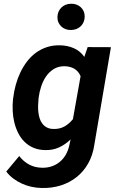

<svg xmlns="http://www.w3.org/2000/svg" viewBox="-20 -775 627 1004"><path d="M49.3 -264.6Q53.2 -297.9 62.5 -331.5Q71.8 -365.2 86.4 -396Q101.1 -426.8 121.1 -453.1Q141.1 -479.5 167.2 -498.8Q193.4 -518.1 225.3 -528.6Q257.3 -539.1 295.4 -538.1Q333.5 -537.1 366.2 -522.9Q398.9 -508.8 420.9 -477.5L438.5 -528.8L560.1 -528.3L473.1 -17.1Q465.3 36.6 441.4 79.1Q417.5 121.6 381.1 150.6Q344.7 179.7 297.9 194.6Q251 209.5 197.3 208Q170.9 207.5 145 201.9Q119.1 196.3 95.2 185.5Q71.3 174.8 50 158.9Q28.8 143.1 12.7 122.1L80.6 41Q102.5 69.3 131.8 85.2Q161.1 101.1 197.8 102.1Q226.1 103 250 95Q273.9 86.9 292.5 71.5Q311 56.2 323.7 34.4Q336.4 12.7 342.3 -14.6L349.1 -45.9Q321.3 -19 288.8 -4.2Q256.3 10.7 216.8 9.8Q181.6 9.3 154.5 -2.4Q127.4 -14.2 107.7 -33.9Q87.9 -53.7 75 -79.6Q62 -105.5 54.9 -134.5Q47.9 -163.6 46.4 -194.3Q44.9 -225.1 47.9 -254.4ZM181.2 -254.4Q179.7 -239.3 179.2 -221.9Q178.7 -204.6 180.7 -187.7Q182.6 -170.9 187.5 -155.5Q192.4 -140.1 201.7 -128.2Q210.9 -116.2 224.9 -108.6Q238.8 -101.1 258.8 -100.6Q291.5 -99.6 316.4 -113.3Q341.3 -127 361.3 -151.9L401.4 -377Q389.6 -403.3 368.7 -415.5Q347.7 -427.7 319.3 -428.7Q286.1 -429.2 261.7 -414.3Q237.3 -399.4 220.9 -375.5Q204.6 -351.6 195.1 -322Q185.5 -292.5 182.1 -264.6ZM280.3 -684.1Q280.3 -699.7 285.6 -712.6Q291 -725.6 300.5 -735.1Q310.1 -744.6 323 -750Q335.9 -755.4 351.6 -755.4Q366.2 -755.9 379.2 -751.2Q392.1 -746.6 401.9 -737.8Q411.6 -729 417.2 -716.6Q422.9 -704.1 422.9 -689Q422.9 -673.3 417.5 -660.4Q412.1 -647.5 402.6 -638.2Q393.1 -628.9 379.9 -623.5Q366.7 -618.2 351.6 -618.2Q336.9 -617.7 324 -622.3Q311 -627 301.5 -635.7Q292 -644.5 286.1 -656.7Q280.3 -668.9 280.3 -684.1Z"/></svg>

Font: Roboto Mono
Style: Bold Italic
Weight: 700
Designer: Google
Version: Version 2.000985; 2015; ttfautohint (v1.3)